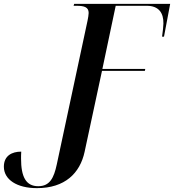

<svg xmlns="http://www.w3.org/2000/svg" viewBox="-112 -734 901 994"><path d="M79 240C224 240 302 163 326 52L416 -367H638L640 -377H418L487 -704H648C711 -704 735 -666 734 -612C734 -600 731 -572 727 -544H737L769 -714H272L269 -704H285C324 -704 347 -697 347 -667C347 -658 344 -640 341 -626L182 117C167 187 146 230 86 230C22 230 -3 181 -3 87C-3 76 -3 64 -2 51C-50 51 -92 72 -92 129C-92 196 -24 240 79 240Z"/></svg>

Font: Noto Serif Display SemiCondensed SemiBold
Style: Italic
Weight: 600
Width: 4
Italic angle: -12°
Designer: Monotype Design Team
Foundry: Monotype Imaging Inc.
Version: Version 2.009